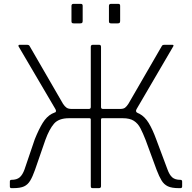

<svg xmlns="http://www.w3.org/2000/svg" viewBox="-20 -974 993 994"><path d="M408 -944V-866Q408 -859 405.5 -856Q403 -853 395 -853H362Q355 -853 352.5 -855.5Q350 -858 350 -864V-943Q350 -954 360 -954H399Q408 -954 408 -944ZM602 -944V-866Q602 -859 599.5 -856Q597 -853 589 -853H556Q549 -853 546.5 -855.5Q544 -858 544 -864V-943Q544 -954 554 -954H593Q602 -954 602 -944ZM39 0Q31 0 31 -9V-34Q31 -43 39 -43Q67 -43 82 -56Q97 -69 107 -97L160 -253Q181 -305 201 -337.5Q221 -370 248.5 -385Q276 -400 320 -400L325 -410H440Q450 -410 450 -420V-731Q450 -742 460 -742H494Q503 -742 503 -731V-420Q503 -410 513 -410H625L630 -400Q674 -400 702 -385Q730 -370 750 -337Q770 -304 789 -252L847 -97Q857 -69 871.5 -56Q886 -43 914 -43Q923 -43 923 -34V-9Q923 0 914 0H905Q869 0 849 -9.5Q829 -19 816.5 -39.5Q804 -60 791 -94L734 -249Q720 -285 707 -310Q694 -335 673 -348.5Q652 -362 616 -362H510Q503 -362 503 -355V-10Q503 0 492 0H460Q454 0 452 -2.5Q450 -5 450 -11V-355Q450 -362 443 -362H337Q284 -362 259.5 -333.5Q235 -305 215 -250L161 -94Q149 -60 136.5 -39Q124 -18 104.5 -9Q85 0 49 0ZM352 -381 260 -389Q268 -392 269.5 -397Q271 -402 267 -409L76 -734Q75 -737 76 -739.5Q77 -742 81 -742H120Q130 -742 133 -736L306 -437Q315 -423 324.5 -416.5Q334 -410 351 -410ZM601 -381 602 -410Q619 -410 627.5 -416.5Q636 -423 645 -437L818 -736Q821 -742 831 -742H873Q877 -742 878 -739.5Q879 -737 877 -734L687 -409Q683 -402 684.5 -397Q686 -392 693 -389Z"/></svg>

Font: Libre Franklin ExtraLight
Style: Regular
Weight: 250
Designer: Pablo Impallari, Rodrigo Fuenzalida, Nhung Nguyen
Foundry: Impallari Type
Version: Version 3.000